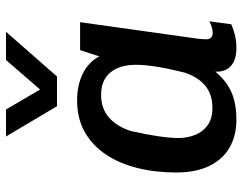

<svg xmlns="http://www.w3.org/2000/svg" viewBox="-104 -694 808 640"><g transform="rotate(-90 300.0 -374.0)"><path d="M220 10Q169 10 129.5 -12Q90 -34 67.5 -79Q45 -124 45 -191Q45 -260 60 -320Q75 -380 105 -425Q135 -470 180 -495.5Q225 -521 286 -521Q336 -521 374.5 -502Q413 -483 432 -447L453 -511H546L495 -147Q491 -121 490 -109.5Q489 -98 489 -90Q489 -80 495 -74.5Q501 -69 510 -69Q519 -69 529 -72Q539 -75 549 -80L539 -7Q523 0 503.5 5Q484 10 460 10Q421 10 400.5 -8Q380 -26 381 -60Q350 -23 312.5 -6.5Q275 10 220 10ZM261 -70Q306 -70 335 -94.5Q364 -119 378 -163Q392 -219 398 -258Q404 -297 404 -325Q404 -379 378.5 -410Q353 -441 304 -441Q258 -441 228 -414.5Q198 -388 183 -341Q172 -291 166 -251.5Q160 -212 160 -183Q160 -153 170.5 -127Q181 -101 203 -85.5Q225 -70 261 -70ZM514 -758 365 -588H266L165 -758H255L347 -601H284L420 -758Z"/></g></svg>

Font: Chivo Mono Medium Medium
Style: Italic
Weight: 500
Italic angle: -8.05°
Monospace: yes
Version: Version 1.008